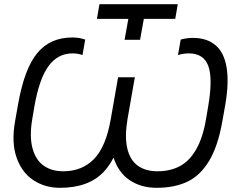

<svg xmlns="http://www.w3.org/2000/svg" viewBox="-20 -889 1116 917"><path d="M52 -310 66 -389Q96 -561 158 -635.5Q220 -710 325 -710Q344 -710 358 -707.5Q372 -705 387 -700L374 -626Q363 -630 351.5 -632Q340 -634 326 -634Q256 -634 211.5 -573Q167 -512 144 -379L134 -320Q120 -236 135.5 -180Q151 -124 189 -97.5Q227 -71 282 -71Q372 -71 429 -129.5Q486 -188 509 -320L544 -520H614L577 -310Q548 -146 476 -69Q404 8 266 8Q195 8 139.5 -28.5Q84 -65 59 -137Q34 -209 52 -310ZM517 -310 554 -520H624L589 -320Q575 -238 587.5 -182Q600 -126 637 -98.5Q674 -71 732 -71Q794 -71 840 -96Q886 -121 917.5 -176.5Q949 -232 964 -320L974 -379Q997 -513 975 -573.5Q953 -634 882 -634Q868 -634 855.5 -632Q843 -630 830 -626L843 -700Q872 -708 901 -708Q969 -708 1010 -672.5Q1051 -637 1062.5 -565.5Q1074 -494 1056 -389L1042 -310Q1021 -191 979 -121Q937 -51 875.5 -21.5Q814 8 728 8Q654 8 600 -28Q546 -64 522.5 -135.5Q499 -207 517 -310ZM593 -799H443L455 -869H829L817 -799H667L649 -699H575Z"/></svg>

Font: Fixel Italic Variable 20240409 Display Thin
Style: Italic
Weight: 100
Italic angle: -10°
Designer: AlfaBravo + MacPaw
Foundry: Kyrylo Tkachov, Marchela Mozhyna, Serhii Makarenko, Maria Weinstein, Zakhar Kryvoshyya
Version: Version 1.211;Glyphs 3.2 (3225)